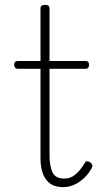

<svg xmlns="http://www.w3.org/2000/svg" viewBox="-20 -750 429 787"><path d="M238 17Q207 17 187 3.5Q167 -10 156.5 -36.5Q146 -63 146 -102V-468H54Q46 -468 42 -472.5Q38 -477 38 -484Q38 -492 42 -496Q46 -500 54 -500H146V-715Q146 -723 150.5 -726.5Q155 -730 164 -730Q174 -730 178.5 -726.5Q183 -723 183 -715V-500H330Q338 -500 341.5 -496Q345 -492 345 -484Q345 -477 341.5 -472.5Q338 -468 330 -468H183V-115Q183 -70 195 -44Q207 -18 244 -18Q270 -18 290 -35.5Q310 -53 327 -81Q331 -89 337 -89Q343 -89 349 -85Q356 -80 358 -74.5Q360 -69 357 -63Q345 -40 326.5 -22Q308 -4 286 6.5Q264 17 238 17Z"/></svg>

Font: Playwrite HR Lijeva Thin
Style: Regular
Weight: 250
Designer: Veronika Burian, José Scaglione
Foundry: TypeTogether
Version: Version 1.002